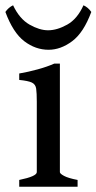

<svg xmlns="http://www.w3.org/2000/svg" viewBox="-40 -711 367 731"><path d="M33.2 0V-25.9Q100.1 -39.6 100.1 -55.7V-323.7Q100.1 -356.9 97.7 -373.5Q95.2 -390.1 81.3 -396.7Q67.4 -403.3 33.2 -406.7V-431.2Q67.4 -437 103 -446.8Q138.7 -456.5 166.5 -468.8H188V-55.7Q188 -49.8 203.9 -41.3Q219.7 -32.7 255.4 -25.9V0ZM307.6 -665.5Q278.3 -586.4 234.6 -554Q190.9 -521.5 145 -521.5Q95.2 -521.5 52.5 -554Q9.8 -586.4 -19.5 -665.5Q-7.8 -682.6 9.8 -690.9Q34.2 -639.2 72.3 -617.4Q110.4 -595.7 143.1 -595.7Q177.2 -595.7 215.8 -617.2Q254.4 -638.7 277.8 -690.9Q295.4 -683.1 307.6 -665.5Z"/></svg>

Font: Gentium Book Plus
Style: Regular
Weight: 400
Designer: Victor Gaultney, Annie Olsen, Iska Routamaa, Becca Hirsbrunner
Foundry: SIL International
Version: Version 6.101